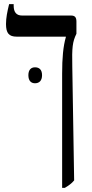

<svg xmlns="http://www.w3.org/2000/svg" viewBox="-20 -667 445 927"><path d="M280 240H293C310 230 326 219 338 204L329 -346C327 -438 330 -465 349 -504V-563C349 -584 341 -592 323 -592H87C59 -592 46 -608 46 -640V-647H24C15 -610 9 -581 9 -551C9 -507 23 -490 61 -490H298V-488C285 -443 280 -387 280 -311ZM117 -304C117 -277 130 -265 149 -265C170 -265 183 -278 183 -304C183 -330 170 -342 149 -342C130 -342 117 -330 117 -304Z"/></svg>

Font: Noto Serif Hebrew Condensed Medium
Style: Regular
Weight: 500
Width: 3
Designer: Monotype Design Team
Foundry: Monotype Imaging Inc.
Version: Version 2.004